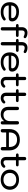

<svg xmlns="http://www.w3.org/2000/svg" viewBox="2265 -3042 787 5357"><g transform="rotate(90 2658.5 -363.5)"><path d="M41 -245Q41 -364 112.5 -432Q184 -500 311 -500Q389 -500 449.5 -475.5Q510 -451 544 -406.5Q578 -362 578 -305Q578 -261 552.5 -237Q527 -213 480 -213H133Q133 -143 180.5 -104.5Q228 -66 316 -66Q368 -66 406.5 -77Q445 -88 479 -113Q504 -130 517 -130Q529 -130 539 -120Q553 -106 553 -91Q553 -76 539 -63Q457 10 316 10Q186 10 113.5 -57.5Q41 -125 41 -245ZM452 -283Q470 -283 478 -290Q486 -297 486 -315Q486 -363 437.5 -393.5Q389 -424 311 -424Q230 -424 182.5 -386Q135 -348 135 -283Z M1046 -668Q1046 -654 1036 -643Q1025 -629 1010 -629Q998 -629 978 -640Q938 -659 900 -659Q866 -659 848 -640Q830 -621 830 -585V-490H963Q1011 -490 1011 -452Q1011 -435 998.5 -425Q986 -415 963 -415H830V-37Q830 -14 818.5 -2Q807 10 785 10Q763 10 750.5 -2.5Q738 -15 738 -37V-415H699Q676 -415 663 -425Q650 -435 650 -452Q650 -470 662.5 -480Q675 -490 699 -490H738V-581Q738 -651 780.5 -694Q823 -737 893 -737Q980 -737 1031 -697Q1046 -685 1046 -668Z M1462 -668Q1462 -654 1452 -643Q1441 -629 1426 -629Q1414 -629 1394 -640Q1354 -659 1316 -659Q1282 -659 1264 -640Q1246 -621 1246 -585V-490H1379Q1427 -490 1427 -452Q1427 -435 1414.5 -425Q1402 -415 1379 -415H1246V-37Q1246 -14 1234.5 -2Q1223 10 1201 10Q1179 10 1166.5 -2.5Q1154 -15 1154 -37V-415H1115Q1092 -415 1079 -425Q1066 -435 1066 -452Q1066 -470 1078.5 -480Q1091 -490 1115 -490H1154V-581Q1154 -651 1196.5 -694Q1239 -737 1309 -737Q1396 -737 1447 -697Q1462 -685 1462 -668Z M1441 -245Q1441 -364 1512.5 -432Q1584 -500 1711 -500Q1789 -500 1849.5 -475.5Q1910 -451 1944 -406.5Q1978 -362 1978 -305Q1978 -261 1952.5 -237Q1927 -213 1880 -213H1533Q1533 -143 1580.5 -104.5Q1628 -66 1716 -66Q1768 -66 1806.5 -77Q1845 -88 1879 -113Q1904 -130 1917 -130Q1929 -130 1939 -120Q1953 -106 1953 -91Q1953 -76 1939 -63Q1857 10 1716 10Q1586 10 1513.5 -57.5Q1441 -125 1441 -245ZM1852 -283Q1870 -283 1878 -290Q1886 -297 1886 -315Q1886 -363 1837.5 -393.5Q1789 -424 1711 -424Q1630 -424 1582.5 -386Q1535 -348 1535 -283Z M2427 -84Q2427 -72 2416 -55Q2395 -25 2357 -7.5Q2319 10 2276 10Q2205 10 2164.5 -30.5Q2124 -71 2124 -142V-415H2074Q2051 -415 2038.5 -425Q2026 -435 2026 -453Q2026 -470 2038.5 -480Q2051 -490 2074 -490H2124V-654Q2124 -676 2136.5 -688.5Q2149 -701 2171 -701Q2193 -701 2204.5 -689Q2216 -677 2216 -654V-490H2339Q2362 -490 2374.5 -480.5Q2387 -471 2387 -453Q2387 -435 2374.5 -425Q2362 -415 2339 -415H2216V-134Q2216 -102 2233 -84.5Q2250 -67 2281 -67Q2303 -67 2320 -74.5Q2337 -82 2354 -100Q2373 -119 2389 -119Q2403 -119 2414 -109Q2427 -98 2427 -84Z M2869 -84Q2869 -72 2858 -55Q2837 -25 2799 -7.5Q2761 10 2718 10Q2647 10 2606.5 -30.5Q2566 -71 2566 -142V-415H2516Q2493 -415 2480.5 -425Q2468 -435 2468 -453Q2468 -470 2480.5 -480Q2493 -490 2516 -490H2566V-654Q2566 -676 2578.5 -688.5Q2591 -701 2613 -701Q2635 -701 2646.5 -689Q2658 -677 2658 -654V-490H2781Q2804 -490 2816.5 -480.5Q2829 -471 2829 -453Q2829 -435 2816.5 -425Q2804 -415 2781 -415H2658V-134Q2658 -102 2675 -84.5Q2692 -67 2723 -67Q2745 -67 2762 -74.5Q2779 -82 2796 -100Q2815 -119 2831 -119Q2845 -119 2856 -109Q2869 -98 2869 -84Z M2960 -206V-453Q2960 -475 2972.5 -487.5Q2985 -500 3006 -500Q3028 -500 3040 -487.5Q3052 -475 3052 -453V-206Q3052 -140 3087.5 -103.5Q3123 -67 3187 -67Q3265 -67 3312.5 -117Q3360 -167 3360 -250V-453Q3360 -475 3372.5 -487.5Q3385 -500 3407 -500Q3429 -500 3440.5 -488Q3452 -476 3452 -453V-37Q3452 -14 3440.5 -2Q3429 10 3407 10Q3385 10 3373 -2.5Q3361 -15 3361 -37V-86Q3286 10 3172 10Q3072 10 3016 -47.5Q2960 -105 2960 -206Z M3581 -37V-228Q3581 -367 3660 -445.5Q3739 -524 3878 -524Q3970 -524 4037.5 -488.5Q4105 -453 4140.5 -386Q4176 -319 4176 -228V-37Q4176 -15 4163 -2.5Q4150 10 4128 10Q4107 10 4094 -2.5Q4081 -15 4081 -37V-142H3675V-37Q3675 -15 3662.5 -2.5Q3650 10 3628 10Q3606 10 3593.5 -2.5Q3581 -15 3581 -37ZM4081 -218V-231Q4081 -335 4029 -390.5Q3977 -446 3878 -446Q3779 -446 3727 -391.5Q3675 -337 3675 -231V-218Z M4662 -84Q4662 -72 4651 -55Q4630 -25 4592 -7.5Q4554 10 4511 10Q4440 10 4399.5 -30.5Q4359 -71 4359 -142V-415H4309Q4286 -415 4273.5 -425Q4261 -435 4261 -453Q4261 -470 4273.5 -480Q4286 -490 4309 -490H4359V-654Q4359 -676 4371.5 -688.5Q4384 -701 4406 -701Q4428 -701 4439.5 -689Q4451 -677 4451 -654V-490H4574Q4597 -490 4609.5 -480.5Q4622 -471 4622 -453Q4622 -435 4609.5 -425Q4597 -415 4574 -415H4451V-134Q4451 -102 4468 -84.5Q4485 -67 4516 -67Q4538 -67 4555 -74.5Q4572 -82 4589 -100Q4608 -119 4624 -119Q4638 -119 4649 -109Q4662 -98 4662 -84Z M4712 -245Q4712 -316 4745.5 -374Q4779 -432 4843 -466Q4907 -500 4994 -500Q5081 -500 5144.5 -466Q5208 -432 5241.5 -374Q5275 -316 5275 -245Q5275 -174 5241.5 -116Q5208 -58 5144.5 -24Q5081 10 4994 10Q4907 10 4843 -24Q4779 -58 4745.5 -116Q4712 -174 4712 -245ZM5182 -245Q5182 -329 5131 -376Q5080 -423 4994 -423Q4908 -423 4856.5 -376Q4805 -329 4805 -245Q4805 -161 4856.5 -114Q4908 -67 4994 -67Q5080 -67 5131 -114Q5182 -161 5182 -245Z"/></g></svg>

Font: Kodchasan Medium
Style: Regular
Weight: 500
Designer: Katatrad Aksorn Co.,Ltd.
Foundry: Cadson Demak Co.,Ltd.
Version: Version 1.000; ttfautohint (v1.6)